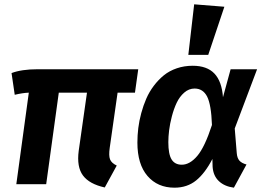

<svg xmlns="http://www.w3.org/2000/svg" viewBox="-20 -849 1209 885"><path d="M522 -421.9 485.8 -168Q480.5 -131.3 487.3 -114.3Q494.1 -97.2 518.1 -85.9L462.9 15.1Q392.1 -0.5 362.5 -40Q333 -79.6 342.8 -153.8L380.9 -421.9H251L192.9 0H55.2L112.8 -421.9Q85 -420.9 47.9 -412.1L33.2 -512.2Q79.6 -529.8 152.8 -529.8H617.2L602.1 -421.9Z M875 -829.1 1014.2 -817.9 939.9 -596.2H848.1ZM868.2 -545.9Q934.1 -545.9 968.3 -510Q1002.4 -474.1 1007.8 -400.9L1043 -529.8H1165L1062 -256.8L1071.3 -143.1Q1073.2 -120.1 1083.7 -108.4Q1094.2 -96.7 1116.2 -90.8L1058.1 16.1Q1014.6 10.3 988.8 -14.2Q962.9 -38.6 960 -80.1L959 -116.2Q925.3 -50.8 884 -17.3Q842.8 16.1 784.2 16.1Q706.5 16.1 659.9 -37.8Q613.3 -91.8 613.3 -191.9Q613.3 -225.1 617.4 -258.8Q621.6 -292.5 631.1 -327.6Q640.6 -362.8 654.3 -394.3Q668 -425.8 689 -453.6Q710 -481.4 735.4 -502Q760.7 -522.5 794.9 -534.2Q829.1 -545.9 868.2 -545.9ZM877 -440.9Q850.6 -440.9 829.1 -422.1Q807.6 -403.3 794.4 -375.2Q781.2 -347.2 772.2 -312.7Q763.2 -278.3 759.5 -248.3Q755.9 -218.3 755.9 -193.8Q755.9 -138.2 771 -114Q786.1 -89.8 817.9 -89.8Q855 -89.8 889.4 -130.4Q923.8 -170.9 957 -272.9Q953.6 -367.2 934.6 -404.1Q915.5 -440.9 877 -440.9Z"/></svg>

Font: FiraGO SemiBold
Style: Italic
Weight: 600
Italic angle: -8°
Designer: bBox Type GmbH
Foundry: bBox Type GmbH
Version: Version 1.001;PS 001.001;hotconv 1.0.88;makeotf.lib2.5.64775